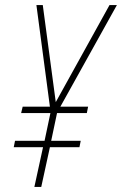

<svg xmlns="http://www.w3.org/2000/svg" viewBox="-20 -734 479 754"><path d="M115 0H142L176 -156H292L297 -181H181L204 -290H321L326 -315H217L439 -714H410L199 -333L148 -714H123L176 -315H69L63 -290H178L155 -181H39L34 -156H149Z"/></svg>

Font: Noto Sans Condensed Thin
Style: Italic
Weight: 100
Width: 3
Italic angle: -12°
Designer: Monotype Design Team
Foundry: Monotype Imaging Inc.
Version: Version 2.013